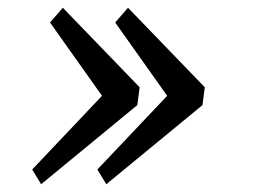

<svg xmlns="http://www.w3.org/2000/svg" viewBox="-20 -506 655 495"><path d="M277 -448 411 -259 231 -69 254 -31 502 -235 508 -281 310 -486ZM63 -69 86 -31 334 -235 340 -281 142 -486 109 -448 243 -259Z"/></svg>

Font: TPK Tissa Web
Style: Italic
Weight: 400
Italic angle: -7°
Designer: Jacques Le Bailly, Suppakit Chalermlarp | Katatrad Co.,Ltd.
Foundry: Jacques Le Bailly, Cadson Demak Co.,Ltd.
Version: Version 5.000;Glyphs 3.1.2 (3151)